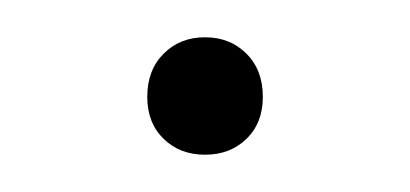

<svg xmlns="http://www.w3.org/2000/svg" viewBox="-20 -78 220 103"><path d="M90 5Q76.5 5 67.8 -3.5Q59 -12 59 -26Q59 -40.5 67.8 -49.2Q76.5 -58 90 -58Q103.5 -58 112.2 -49.2Q121 -40.5 121 -26Q121 -12 112.2 -3.5Q103.5 5 90 5Z"/></svg>

Font: Encode Sans SC Condensed Thin
Style: Regular
Weight: 100
Width: 3
Designer: Multiple Designers
Foundry: Impallari Type
Version: Version 3.002